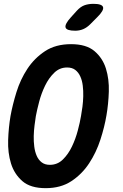

<svg xmlns="http://www.w3.org/2000/svg" viewBox="-20 -970 640 1000"><path d="M239.6 -111.5Q279.2 -111.5 307.4 -139.2Q335.6 -166.8 354.5 -206.4Q373.5 -246 385 -289.6Q396.6 -333.1 401.9 -365.6Q405.9 -387.2 409.4 -414Q412.9 -440.9 413.6 -469.2Q414.3 -497.6 411 -524.2Q407.8 -550.9 398.2 -571.9Q388.7 -593 372.2 -605.7Q355.8 -618.5 329.4 -618.5Q290.5 -618.5 262.2 -590.8Q233.8 -563.2 214.7 -523.6Q195.5 -484 184.1 -440.7Q172.7 -397.5 166.7 -365.3Q163.4 -344.1 159.9 -316.8Q156.4 -289.4 155.7 -261.4Q155 -233.4 158.5 -206.4Q161.9 -179.4 171.3 -158.2Q180.6 -137 197.3 -124.3Q213.9 -111.5 239.6 -111.5ZM218 10Q138.8 10 96.7 -26.5Q54.6 -63 37.3 -118.6Q20.1 -174.3 22.4 -240.3Q24.7 -306.3 34.7 -365.6Q45.4 -424.3 65.7 -490.1Q86.1 -556 122.6 -611.5Q159.2 -667 214.5 -703.5Q269.8 -740 350 -740Q429.2 -740 471.8 -704Q514.4 -668 531.7 -612.9Q548.9 -557.7 546.8 -492.7Q544.6 -427.7 534.6 -370.1Q524.6 -309.4 502.9 -242.6Q481.2 -175.7 444.2 -119.4Q407.1 -63 351.8 -26.5Q296.5 10 218 10ZM371.6 -810Q326.6 -810 321.5 -826.9Q316.5 -843.8 349.3 -880L380.2 -914.2Q399.9 -935.6 420.5 -942.8Q441.2 -950 466.6 -950Q511.9 -950 516.8 -932.6Q521.6 -915.2 486.8 -880.8L450.1 -843.8Q432.5 -826.2 413.2 -818.1Q393.9 -810 371.6 -810Z"/></svg>

Font: Maple Mono
Style: Italic
Weight: 400
Italic angle: -10°
Monospace: yes
Designer: subframe7536
Version: Version 7.300